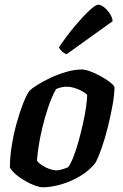

<svg xmlns="http://www.w3.org/2000/svg" viewBox="-20 -795 523 815"><path d="M161 0Q149 0 129.5 -7Q110 -14 88.5 -26Q67 -38 49 -53Q31 -68 22 -84Q22 -128 30 -177.5Q38 -227 51 -273.5Q64 -320 78 -355.5Q92 -391 104 -408Q114 -419 138.5 -434.5Q163 -450 195 -465Q227 -480 262 -490Q297 -500 327 -500Q342 -500 363.5 -492Q385 -484 407.5 -471.5Q430 -459 446.5 -446.5Q463 -434 466 -425Q466 -395 458 -350Q450 -305 438 -256.5Q426 -208 411.5 -166.5Q397 -125 384 -102Q357 -69 318.5 -46.5Q280 -24 238.5 -12Q197 0 161 0ZM222 -72Q228 -72 236 -74Q244 -76 253 -79Q262 -82 269 -85Q280 -99 291.5 -128.5Q303 -158 313.5 -195.5Q324 -233 332.5 -271.5Q341 -310 345.5 -342Q350 -374 350 -393Q339 -403 324 -410.5Q309 -418 293.5 -422.5Q278 -427 264 -427Q252 -427 241 -424.5Q230 -422 218 -417Q199 -383 184.5 -339.5Q170 -296 159.5 -252Q149 -208 143.5 -171Q138 -134 137 -113Q144 -103 158 -93.5Q172 -84 189.5 -78Q207 -72 222 -72ZM263 -565Q252 -568 242.5 -577.5Q233 -587 230 -594Q266 -647 300.5 -687.5Q335 -728 360.5 -751.5Q386 -775 397 -775Q408 -775 421.5 -764.5Q435 -754 446 -737.5Q457 -721 458 -705Z"/></svg>

Font: Texturina 12pt
Style: Bold Italic
Weight: 700
Italic angle: -11°
Designer: Guillermo Torres Carreño
Foundry: Omnibus-Type
Version: Version 1.002